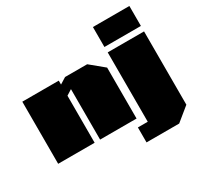

<svg xmlns="http://www.w3.org/2000/svg" viewBox="-185 -975 1461 1400"><g transform="rotate(-30 545.5 -275.0)"><path d="M751 -569V-737H1058V-569ZM33 0V-523H340V-490L393 -523H579L693 -429V0H386V-425L340 -396V0ZM669 187V61H752V-523H1058V94L944 187Z"/></g></svg>

Font: Tomorrow Black
Style: Regular
Weight: 900
Designer: Tony de Marco, Monica Rizzolli
Foundry: Just in Type
Version: Version 2.002